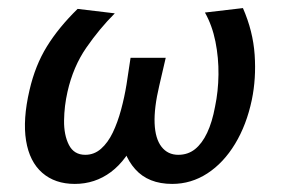

<svg xmlns="http://www.w3.org/2000/svg" viewBox="-20 -444 695 475"><path d="M165 11Q116 11 84.5 -16.5Q53 -44 44.5 -96Q36 -148 53 -221Q67 -282 96 -329Q125 -376 172 -422L264 -411Q226 -373 193.5 -326Q161 -279 147 -217Q139 -182 138.5 -146Q138 -110 150.5 -85.5Q163 -61 191 -61Q213 -61 230 -76Q247 -91 259 -116Q271 -141 279.5 -172.5Q288 -204 293 -235L303 -301H390L374 -232Q361 -177 362.5 -139Q364 -101 379.5 -81Q395 -61 421 -61Q445 -61 462.5 -75Q480 -89 492.5 -115.5Q505 -142 512 -180Q520 -218 520.5 -259.5Q521 -301 513 -341Q505 -381 487 -413L581 -424Q606 -367 610 -308.5Q614 -250 603 -197Q590 -135 561.5 -88Q533 -41 493 -15Q453 11 406 11Q347 11 314.5 -25.5Q282 -62 280 -117L321 -109Q294 -48 254.5 -18.5Q215 11 165 11Z"/></svg>

Font: Ysabeau Infant SemiBold
Style: Italic
Weight: 600
Italic angle: -12°
Designer: Christian Thalmann (Catharsis Fonts)
Version: Version 2.002; featfreeze: ss01,ss02,lnum